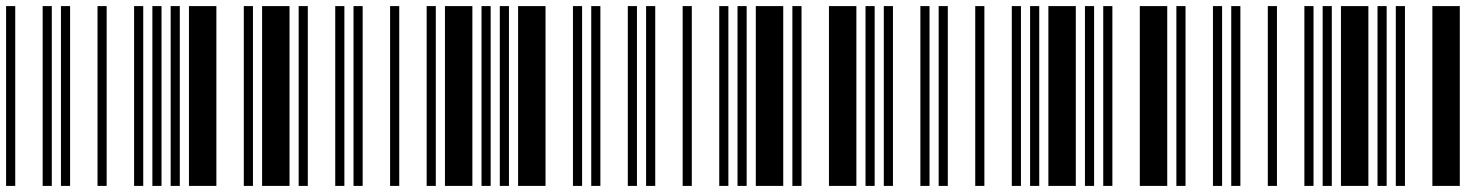

<svg xmlns="http://www.w3.org/2000/svg" viewBox="-20 -610 4840 630"><path d="M0 0V-590H30V0ZM120 0V-590H150V0ZM180 0V-590H210V0ZM300 0V-590H330V0ZM420 0V-590H450V0ZM480 0V-590H510V0ZM540 0V-590H570V0ZM600 0V-590H690V0ZM780 0V-590H810V0ZM840 0V-590H930V0Z M960 0V-590H990V0ZM1080 0V-590H1110V0ZM1140 0V-590H1170V0ZM1260 0V-590H1290V0ZM1380 0V-590H1410V0ZM1440 0V-590H1530V0ZM1560 0V-590H1590V0ZM1620 0V-590H1650V0ZM1680 0V-590H1770V0ZM1860 0V-590H1890V0Z M1920 0V-590H1950V0ZM2040 0V-590H2070V0ZM2100 0V-590H2130V0ZM2220 0V-590H2250V0ZM2340 0V-590H2370V0ZM2400 0V-590H2430V0ZM2460 0V-590H2550V0ZM2580 0V-590H2610V0ZM2700 0V-590H2790V0ZM2820 0V-590H2850V0Z M2880 0V-590H2910V0ZM3000 0V-590H3030V0ZM3060 0V-590H3090V0ZM3180 0V-590H3210V0ZM3300 0V-590H3330V0ZM3360 0V-590H3390V0ZM3420 0V-590H3510V0ZM3540 0V-590H3570V0ZM3600 0V-590H3630V0ZM3720 0V-590H3810V0Z M3840 0V-590H3870V0ZM3960 0V-590H3990V0ZM4020 0V-590H4050V0ZM4140 0V-590H4170V0ZM4260 0V-590H4290V0ZM4320 0V-590H4350V0ZM4380 0V-590H4470V0ZM4500 0V-590H4530V0ZM4560 0V-590H4590V0ZM4680 0V-590H4770V0Z"/></svg>

Font: Libre Barcode 39 Extended
Style: Regular
Weight: 400
Version: Version 1.005; ttfautohint (v1.8.3)